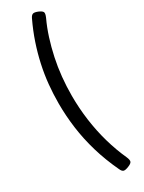

<svg xmlns="http://www.w3.org/2000/svg" viewBox="-267 -983 820 1095"><g transform="rotate(-30 143.0 -436.0)"><path d="M238 -895Q215 -846 197.5 -791Q180 -736 167.5 -677.5Q155 -619 149 -558.5Q143 -498 143 -436Q143 -355 154 -274.5Q165 -194 186.5 -119Q208 -44 238 22Q249 47 244 57Q239 67 218 75Q196 84 185.5 81Q175 78 167 60Q127 -25 102.5 -108Q78 -191 67 -273Q56 -355 56 -436Q56 -498 62 -559.5Q68 -621 81.5 -683Q95 -745 116 -807.5Q137 -870 167 -933Q175 -950 185.5 -953.5Q196 -957 218 -948Q239 -939 244 -929.5Q249 -920 238 -895Z"/></g></svg>

Font: Playwrite AT
Style: Regular
Weight: 400
Designer: Veronika Burian, José Scaglione
Foundry: TypeTogether
Version: Version 1.002